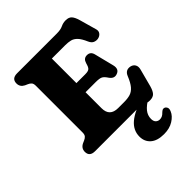

<svg xmlns="http://www.w3.org/2000/svg" viewBox="-265 -853 1219 1219"><g transform="rotate(-45 345.0 -243.0)"><path d="M44 -657Q44 -700 93 -700H450Q484 -700 504.5 -710Q525 -720 548 -720Q576 -720 589.5 -705.2Q603 -690.5 612.5 -658L645.5 -541Q650.5 -522.5 639.8 -509Q629 -495.5 610 -492Q594.5 -489.5 579.2 -495.8Q564 -502 554 -524Q537 -563.5 519.5 -581.8Q502 -600 481.5 -605Q461 -610 434 -610H315V-389.5H395Q424 -389.5 433.2 -400.8Q442.5 -412 448.5 -436.5Q457.5 -467.5 486.5 -468Q519.5 -468.5 527.5 -433.5L560 -304Q571 -260 534.5 -248.5Q505 -238.5 484 -269Q469 -292 455.2 -299.8Q441.5 -307.5 405.5 -307.5H315V-164Q315 -90 390.5 -90H443.5Q476 -90 499 -97Q522 -104 540.5 -125.5Q559 -147 576.5 -190Q592 -229.5 632 -221.5Q652 -217 661 -201Q670 -185 663.5 -161.5L632.5 -44Q623.5 -11.5 609.8 3.5Q596 18.5 568 18.5Q545.5 18.5 525 9.2Q504.5 0 470.5 0H93Q44 0 44 -43Q44 -74.5 74 -89.5L92 -97.5Q105 -103 113 -112Q121 -121 121 -140.5V-559.5Q121 -579 113 -588Q105 -597 92 -602.5L74 -610.5Q44 -625.5 44 -657ZM554.5 -32.5 571 0.5Q528.5 25.5 508.8 50.2Q489 75 489 106Q489 127.5 499.8 138Q510.5 148.5 527 148.5Q550 148.5 568 128.5Q576 121 582.8 117.2Q589.5 113.5 598.5 116.5Q607.5 119 613.5 130.5Q619.5 142 611 161Q599 190 564.2 211.8Q529.5 233.5 479.5 233.5Q420 233.5 388.8 206.2Q357.5 179 357.5 133.5Q357.5 77.5 403.8 38Q450 -1.5 554.5 -32.5Z"/></g></svg>

Font: Fraunces 9pt S100
Style: Bold
Weight: 700
Version: Version 1.000; ttfautohint (v1.8.3)